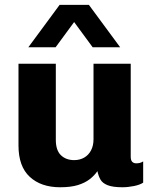

<svg xmlns="http://www.w3.org/2000/svg" viewBox="-20 -780 640 810"><path d="M234 10Q153 10 105.5 -34Q58 -78 58 -166V-511H215.5V-190Q215.5 -146 237 -125.2Q258.5 -104.5 293 -104.5Q316.5 -104.5 335 -115Q353.5 -125.5 364 -145.5Q374.5 -165.5 374.5 -192.5V-511H531.5V-119Q531.5 -103.5 538 -97.2Q544.5 -91 554.5 -91Q562 -91 569 -92.5Q576 -94 584 -99V-9.5Q571 -0.5 545.5 4.8Q520 10 496.5 10Q455.5 10 433.8 1.2Q412 -7.5 403.5 -23Q395 -38.5 391 -58Q378 -39 358.2 -23.8Q338.5 -8.5 308.5 0.8Q278.5 10 234 10ZM99.5 -580.5 231.5 -759.5H355L487 -580.5H371L254.5 -739H331L214.5 -580.5Z"/></svg>

Font: Chivo Mono Medium
Style: Regular
Weight: 500
Monospace: yes
Designer: Hector Gatti
Foundry: Omnibus-Type
Version: Version 1.008